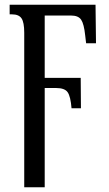

<svg xmlns="http://www.w3.org/2000/svg" viewBox="-20 -556 462 816"><path d="M83 -417Q83 -461 71.5 -478Q60 -495 31 -495H21V-536H386L388 -372H346L342 -406Q337 -454 325 -472Q313 -490 282 -490H170V-225H323L324 -96H284Q280 -146 267.5 -164Q255 -182 218 -182H170V240H83Z"/></svg>

Font: Noto Serif Cond
Style: Regular
Weight: 400
Width: 3
Designer: Monotype Design Team
Foundry: Monotype Imaging Inc.
Version: Version 1.001